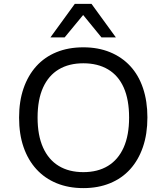

<svg xmlns="http://www.w3.org/2000/svg" viewBox="-20 -957 856 986"><path d="M408 9Q332 9 271 -16Q210 -41 167 -88Q124 -135 101 -201.5Q78 -268 78 -353Q78 -437 101 -503.5Q124 -570 166.5 -617Q209 -664 270 -689Q331 -714 408 -714Q484 -714 545 -689Q606 -664 649 -617.5Q692 -571 714.5 -504Q737 -437 737 -354Q737 -269 714 -202Q691 -135 648.5 -88Q606 -41 545 -16Q484 9 408 9ZM408 -73Q482 -73 534.5 -105Q587 -137 615 -199.5Q643 -262 643 -353Q643 -445 615.5 -507Q588 -569 535 -600.5Q482 -632 408 -632Q334 -632 281.5 -600.5Q229 -569 201 -507Q173 -445 173 -353Q173 -262 201 -199.5Q229 -137 281.5 -105Q334 -73 408 -73ZM239 -765 364 -937H450L575 -765H501L407 -880L312 -765Z"/></svg>

Font: Nunito Sans 7pt
Style: Regular
Weight: 400
Designer: Vernon Adams
Foundry: Vernon Adams
Version: Version 3.101;gftools[0.9.27]